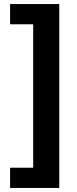

<svg xmlns="http://www.w3.org/2000/svg" viewBox="-20 -782 383 949"><path d="M30 147V47H144V-662H30V-762H273V147Z"/></svg>

Font: Post Grotesk Bold
Style: Bold
Weight: 700
Version: Version 1.0